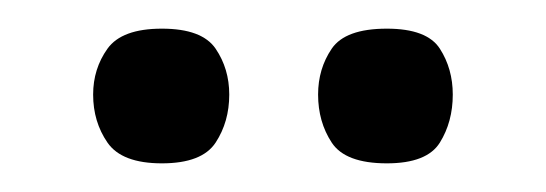

<svg xmlns="http://www.w3.org/2000/svg" viewBox="-20 -576 381 134"><path d="M93 -462Q65 -462 55 -476.5Q45 -491 45 -510Q45 -528 55 -542Q65 -556 93 -556Q121 -556 130.5 -542Q140 -528 140 -510Q140 -491 130.5 -476.5Q121 -462 93 -462ZM250 -462Q221 -462 211.5 -476.5Q202 -491 202 -510Q202 -528 211.5 -542Q221 -556 250 -556Q278 -556 287 -542Q296 -528 296 -510Q296 -491 287 -476.5Q278 -462 250 -462Z"/></svg>

Font: Darker Grotesque Light Medium
Style: Regular
Weight: 500
Version: Version 1.000;gftools[0.9.28]